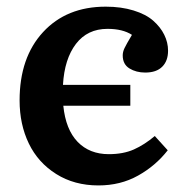

<svg xmlns="http://www.w3.org/2000/svg" viewBox="-20 -545 556 579"><path d="M276.9 14.2Q204.1 14.2 149.4 -20.3Q94.7 -54.7 66.9 -112.3Q39.1 -169.9 39.1 -242.2Q39.1 -371.6 109.9 -448.2Q180.7 -524.9 298.8 -524.9Q345.7 -524.9 382.8 -513.4Q419.9 -502 441.9 -482.7Q463.9 -463.4 475.3 -440.2Q486.8 -417 486.8 -392.1Q486.8 -361.3 469.2 -343.8Q451.7 -326.2 418 -326.2Q390.6 -326.2 370.4 -338.6Q350.1 -351.1 350.1 -377.9Q350.1 -388.7 355.5 -399.9Q360.8 -411.1 377.9 -439.9Q350.1 -458 304.2 -458Q243.7 -458 209 -412.6Q174.3 -367.2 169.9 -289.1H373V-226.1H170.9Q178.2 -154.3 214.1 -117.2Q250 -80.1 308.1 -80.1Q351.6 -80.1 383.5 -94.2Q415.5 -108.4 446.8 -134.8L485.8 -91.8Q449.2 -44.9 396.2 -15.4Q343.3 14.2 276.9 14.2Z"/></svg>

Font: Literata Book SemiBold
Style: Regular
Weight: 600
Designer: Latin by Veronika Burian and Jose Scaglione. Greek by Irene Vlachou. Cyrillic by Vera Evstafieva
Foundry: TypeTogether
Version: Version 2.003;PS 002.003;hotconv 1.0.88;makeotf.lib2.5.64775